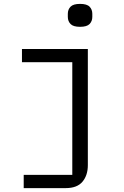

<svg xmlns="http://www.w3.org/2000/svg" viewBox="-20 -768 640 988"><path d="M102 132H352V-448H93V-516H432V82Q432 134 404.5 167Q377 200 318 200H102ZM392 -630Q357 -630 343 -644.5Q329 -659 329 -681V-697Q329 -719 343 -733.5Q357 -748 392 -748Q427 -748 441 -733.5Q455 -719 455 -697V-681Q455 -659 441 -644.5Q427 -630 392 -630Z"/></svg>

Font: IBM Plox Mono
Style: Regular
Weight: 400
Monospace: yes
Designer: Mike Abbink, Paul van der Laan, Pieter van Rosmalen
Foundry: Bold Monday
Version: Version 2.1